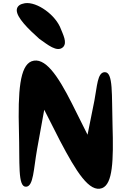

<svg xmlns="http://www.w3.org/2000/svg" viewBox="-20 -1231 858 1237"><path d="M102 -387C108 -181 93 -25 148 -28C196 -30 196 -141 219 -270L265 -524L366 -325C471 -125 556 12 638 -19C706 -46 712 -193 705 -425C699 -620 711 -769 654 -766C607 -764 606 -674 588 -582L544 -363L443 -565C352 -745 269 -868 183 -836C108 -806 95 -644 102 -387ZM88 -1165C88 -1118 160 -1046 233 -981C285 -945 348 -890 387 -928C414 -958 388 -1004 366 -1059C323 -1150 198 -1231 127 -1207C101 -1201 88 -1184 88 -1165Z"/></svg>

Font: Venom Sans
Style: Bd
Weight: 700
Version: Version 1.001